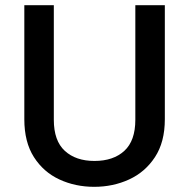

<svg xmlns="http://www.w3.org/2000/svg" viewBox="-20 -715 730 742"><path d="M74 -695H188V-252Q188 -171 230.5 -132Q273 -93 345 -93Q418 -93 460.5 -132Q503 -171 503 -252V-695H617V-254Q617 -166 579 -108Q541 -50 479 -21.5Q417 7 344 7Q271 7 209.5 -21.5Q148 -50 111 -108Q74 -166 74 -254Z"/></svg>

Font: Parkinsans Light Medium
Style: Regular
Weight: 500
Version: Version 1.000